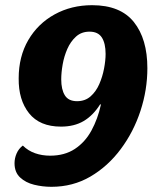

<svg xmlns="http://www.w3.org/2000/svg" viewBox="-20 -700 606 740"><path d="M178 20Q144 20 111.5 12Q79 4 57.5 -16Q36 -36 36 -71Q36 -90 44 -108.5Q52 -127 68 -139Q88 -119 115 -109.5Q142 -100 173 -100Q229 -100 268.5 -126Q308 -152 332.5 -197Q357 -242 369 -297L366 -298Q339 -255 302.5 -233.5Q266 -212 215 -212Q133 -212 92 -263.5Q51 -315 52 -398Q52 -482 89 -545.5Q126 -609 190.5 -644.5Q255 -680 335 -680Q444 -680 496 -615Q548 -550 548 -437Q548 -354 521.5 -273Q495 -192 445.5 -125.5Q396 -59 328.5 -19.5Q261 20 178 20ZM277 -310Q308 -310 329 -328.5Q350 -347 362.5 -375.5Q375 -404 381 -435.5Q387 -467 387 -492Q387 -533 372.5 -555.5Q358 -578 325 -578Q294 -578 273 -559Q252 -540 239.5 -511.5Q227 -483 221.5 -451.5Q216 -420 216 -394Q216 -355 230 -332.5Q244 -310 277 -310Z"/></svg>

Font: Sansita Swashed
Style: Bold
Weight: 700
Designer: Pablo Cosgaya
Foundry: Omnibus-Type
Version: Version 1.003; ttfautohint (v1.8.3)